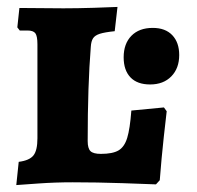

<svg xmlns="http://www.w3.org/2000/svg" viewBox="-20 -526 568 554"><path d="M34 -59Q65 -63 76.5 -77.5Q88 -92 88 -127V-398Q88 -422 82 -430Q76 -438 59 -438H37L30 -447L36 -503L163 -502Q203 -502 251.5 -503.5Q300 -505 319 -506L311 -436Q282 -433 268 -428.5Q254 -424 248.5 -415.5Q243 -407 242 -391Q233 -280 233 -119Q233 -98 241 -90Q249 -82 271 -82Q305 -82 322 -92Q339 -102 347 -128Q355 -154 359 -207L453 -216L461 -205Q459 -189 452.5 -130Q446 -71 441 -6L430 6Q408 5 333.5 2.5Q259 0 190 0Q139 0 90 3.5Q41 7 27 8ZM336.8 -360.6Q336.8 -399.8 359.1 -422.7Q381.5 -445.5 420.7 -445.5Q457.1 -445.5 477.1 -424.5Q497.1 -403.5 497.1 -367.2Q497.1 -328.9 474.3 -305.6Q451.5 -282.3 413.2 -282.3Q375.9 -282.3 356.4 -302.8Q336.8 -323.4 336.8 -360.6Z"/></svg>

Font: Alegreya SC ExtraBold
Style: Regular
Weight: 800
Designer: Juan Pablo del Peral
Foundry: Huerta Tipografica
Version: Version 2.007; ttfautohint (v1.6)